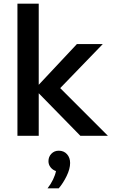

<svg xmlns="http://www.w3.org/2000/svg" viewBox="-20 -740 616 1046"><path d="M191 0H75V-720H191V-278L399 -500H540L308 -260L568 0H418L191 -232ZM300 286H239Q257 263 269 238Q281 213 285 192Q267 186 255.5 171.5Q244 157 244 138Q244 114 260 97.5Q276 81 300 81Q328 81 345 100Q362 119 362 148Q362 180 343 219Q324 258 300 286Z"/></svg>

Font: Wix Madefor Text SemiBold
Style: Regular
Weight: 600
Designer: Dalton Maag Ltd
Foundry: Dalton Maag Ltd
Version: Version 3.100